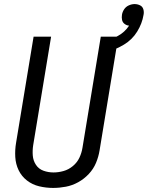

<svg xmlns="http://www.w3.org/2000/svg" viewBox="-20 -915 726 943"><path d="M241 8Q272 8 303.5 2Q335 -4 364 -20Q393 -36 416 -60.5Q439 -85 451.5 -115Q464 -145 469 -176L561 -735H475L385 -189Q381 -164 370 -140.5Q359 -117 338 -99.5Q317 -82 292 -75Q267 -68 243 -68Q217 -68 193.5 -76.5Q170 -85 156.5 -105.5Q143 -126 141 -151Q139 -176 143 -202L231 -735H145L59 -214Q53 -179 55 -144Q57 -109 71.5 -79Q86 -49 112.5 -28.5Q139 -8 172.5 0Q206 8 241 8ZM506 -660Q549 -672 589 -696Q629 -720 653.5 -759.5Q678 -799 685 -842Q688 -856 684 -869.5Q680 -883 667.5 -889Q655 -895 641 -895Q627 -895 612.5 -888.5Q598 -882 589.5 -869Q581 -856 579 -842Q577 -829 579.5 -817Q582 -805 592 -797.5Q602 -790 614 -789Q614 -789 614 -789Q614 -789 614 -789Q614 -789 614 -789Q614 -789 614 -789Q593 -757 559 -738.5Q525 -720 489 -711Z"/></svg>

Font: Iosevka Sparkle Oblique
Style: Regular
Weight: 400
Italic angle: -9°
Designer: Belleve Invis
Foundry: Belleve Invis
Version: Version 4.5.0; ttfautohint (v1.8.3)